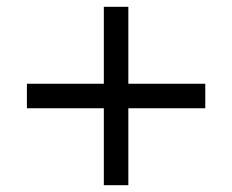

<svg xmlns="http://www.w3.org/2000/svg" viewBox="-20 -624 682 564"><path d="M285 -306V-80H357V-306H583V-378H357V-604H285V-378H59V-306Z"/></svg>

Font: Resamitz
Style: Bold
Weight: 700
Designer: gluk
Foundry: gluk
Version: Version 0.047